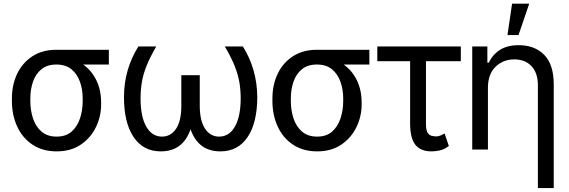

<svg xmlns="http://www.w3.org/2000/svg" viewBox="-20 -792 3015 1017"><path d="M43 -258.8V-269.5Q43 -342.8 71 -401.4Q99.1 -460 151.9 -494.1Q204.6 -528.3 278.3 -528.3H556.6V-450.2H420.4Q465.3 -418.5 490.5 -366.7Q515.6 -314.9 515.6 -249V-238.3Q515.6 -174.8 487.8 -117.9Q460 -61 407.5 -25.6Q355 9.8 280.3 9.8Q205.6 9.8 152.3 -25.6Q99.1 -61 71 -121.8Q43 -182.6 43 -258.8ZM140.6 -269.5V-258.8Q140.6 -207.5 155 -164.3Q169.4 -121.1 200.2 -94.7Q231 -68.4 280.3 -68.4Q328.6 -68.4 358.9 -94.7Q389.2 -121.1 403.6 -164.3Q418 -207.5 418 -258.8V-269.5Q418 -318.4 403.3 -359.4Q388.7 -400.4 358.2 -425.3Q327.6 -450.2 278.3 -450.2Q230 -450.2 199.5 -425.3Q168.9 -400.4 154.8 -359.4Q140.6 -318.4 140.6 -269.5Z M712.9 -545.9H807.6Q773.4 -486.8 755.4 -440.9Q737.3 -395 731 -354.2Q724.6 -313.5 724.6 -269.5Q724.6 -173.8 754.9 -121.1Q785.2 -68.4 837.9 -68.4Q884.3 -68.4 912.4 -109.6Q940.4 -150.9 940.4 -230.5V-393.6H1038.1V-230.5Q1038.6 -150.9 1066.7 -109.6Q1094.7 -68.4 1140.6 -68.4Q1193.8 -68.4 1224.1 -121.1Q1254.4 -173.8 1254.9 -269.5Q1254.9 -313.5 1248.3 -354.2Q1241.7 -395 1223.6 -440.9Q1205.6 -486.8 1170.9 -545.9H1266.6Q1341.8 -425.3 1342.8 -277.3Q1342.3 -141.1 1291.3 -65.7Q1240.2 9.8 1147.5 9.8Q1029.8 9.8 989.3 -107.4Q949.2 9.8 831.1 9.8Q739.3 9.8 688 -65.7Q636.7 -141.1 636.7 -277.3Q636.7 -423.8 712.9 -545.9Z M1422.9 -258.8V-269.5Q1422.9 -342.8 1450.9 -401.4Q1479 -460 1531.7 -494.1Q1584.5 -528.3 1658.2 -528.3H1936.5V-450.2H1800.3Q1845.2 -418.5 1870.4 -366.7Q1895.5 -314.9 1895.5 -249V-238.3Q1895.5 -174.8 1867.7 -117.9Q1839.8 -61 1787.4 -25.6Q1734.9 9.8 1660.2 9.8Q1585.4 9.8 1532.2 -25.6Q1479 -61 1450.9 -121.8Q1422.9 -182.6 1422.9 -258.8ZM1520.5 -269.5V-258.8Q1520.5 -207.5 1534.9 -164.3Q1549.3 -121.1 1580.1 -94.7Q1610.8 -68.4 1660.2 -68.4Q1708.5 -68.4 1738.8 -94.7Q1769 -121.1 1783.4 -164.3Q1797.9 -207.5 1797.9 -258.8V-269.5Q1797.9 -318.4 1783.2 -359.4Q1768.6 -400.4 1738 -425.3Q1707.5 -450.2 1658.2 -450.2Q1609.9 -450.2 1579.3 -425.3Q1548.8 -400.4 1534.7 -359.4Q1520.5 -318.4 1520.5 -269.5Z M2420.9 -545.9V-467.8H2236.3V-131.8Q2236.8 -101.1 2245.6 -88.1Q2254.4 -75.2 2267.1 -72.5Q2279.8 -69.8 2291 -69.3Q2303.7 -69.8 2315.4 -75Q2327.1 -80.1 2335 -85L2357.4 -18.6Q2333 -0.5 2310.8 4.6Q2288.6 9.8 2264.6 9.8Q2209.5 9.8 2181.2 -23.9Q2152.8 -57.6 2152.3 -136.7V-467.8H1978.5V-545.9Z M2564.5 -328.1V0H2481.4V-545.9H2561.5V-460H2569.3Q2588.4 -502 2627.4 -527.3Q2666.5 -552.7 2728.5 -552.7Q2811.5 -552.7 2862.1 -502Q2912.6 -451.2 2913.1 -346.7V204.1H2829.1V-340.8Q2829.1 -404.8 2795.9 -440.9Q2762.7 -477.1 2704.1 -477.5Q2644.5 -477.1 2604.7 -438.2Q2564.9 -399.4 2564.5 -328.1ZM2668 -606.4 2692.4 -772.5H2783.2L2726.6 -606.4Z"/></svg>

Font: Inter Display
Style: Regular
Weight: 400
Designer: Rasmus Andersson
Foundry: rsms
Version: Version 4.000;git-37864ae